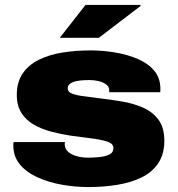

<svg xmlns="http://www.w3.org/2000/svg" viewBox="-20 -745 719 777"><path d="M338 12Q284 12 230.5 2.5Q177 -7 132.5 -27Q88 -47 61 -79Q34 -111 34 -156Q34 -159 34 -162.5Q34 -166 35 -170H243Q242 -167 242 -164Q242 -161 242 -159Q243 -142 256 -130.5Q269 -119 290.5 -113Q312 -107 338 -107Q355 -107 379 -109Q403 -111 421 -119Q439 -127 439 -146Q439 -164 414 -172Q389 -180 350 -185Q311 -190 266 -196Q227 -202 188.5 -212Q150 -222 118 -240Q86 -258 67 -287.5Q48 -317 48 -361Q48 -413 72 -448Q96 -483 138 -503.5Q180 -524 233.5 -532.5Q287 -541 346 -541Q396 -541 446.5 -532.5Q497 -524 538.5 -506Q580 -488 604.5 -458.5Q629 -429 629 -386Q629 -383 629 -378.5Q629 -374 628 -372H422V-380Q422 -394 410 -403Q398 -412 380 -416.5Q362 -421 343 -421Q335 -421 320.5 -420.5Q306 -420 290.5 -417Q275 -414 264.5 -407Q254 -400 254 -387Q254 -373 272 -366Q290 -359 320 -355.5Q350 -352 385 -347Q427 -342 472.5 -334.5Q518 -327 557.5 -310Q597 -293 621 -261Q645 -229 645 -175Q645 -121 620.5 -84.5Q596 -48 553 -27Q510 -6 454.5 3Q399 12 338 12ZM222 -592 326 -725H548L549 -721L380 -592Z"/></svg>

Font: Archivo SemiExpanded Black
Style: Regular
Weight: 900
Width: 6
Designer: Hector Gatti
Foundry: Omnibus-Type
Version: Version 2.001